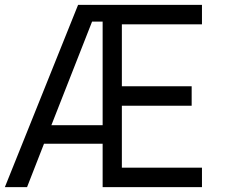

<svg xmlns="http://www.w3.org/2000/svg" viewBox="-20 -770 927 790"><path d="M811 -669.9H481.4V-415H768.6V-335H481.4V-80.1H811V0H402.3V-178.7H161.1L91.3 0H0L301.3 -750H811ZM191.4 -254.9H402.3V-681.2H358.9Z"/></svg>

Font: Now
Style: Regular
Weight: 400
Designer: Alfredo Marco Pradil
Foundry: Alfredo Marco Pradil
Version: Version 1.002;PS 001.002;hotconv 1.0.88;makeotf.lib2.5.64775